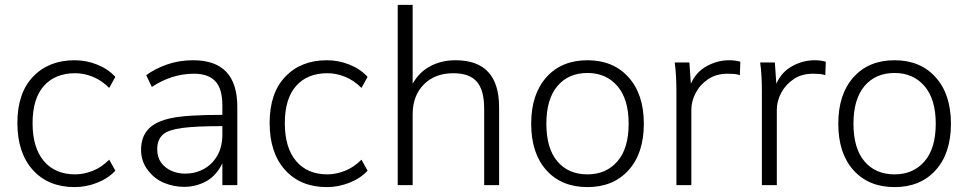

<svg xmlns="http://www.w3.org/2000/svg" viewBox="-20 -756 3954 784"><path d="M285 8Q177 8 114 -62Q51 -132 51 -254Q51 -376 115 -443Q179 -510 285 -510Q333 -510 377.5 -492Q422 -474 451 -442L426 -397Q395 -428 359 -442.5Q323 -457 287 -457Q205 -457 159 -405Q113 -353 113 -253Q113 -153 159 -98.5Q205 -44 287 -44Q321 -44 357.5 -58Q394 -72 426 -104L451 -59Q421 -27 376 -9.5Q331 8 285 8Z M731 7Q690 7 649.5 -9.5Q609 -26 580 -66Q556 -101 556 -144Q556 -197 586 -229Q616 -261 681 -274Q743 -287 888 -287V-325Q888 -394 859 -424.5Q830 -455 772 -455Q682 -455 600 -401L577 -449Q612 -475 661.5 -492.5Q711 -510 769 -510Q949 -510 949 -320V0H888V-89Q863 -38 821.5 -15.5Q780 7 731 7ZM736 -47Q777 -47 811.5 -65.5Q846 -84 867 -120Q888 -156 888 -207V-241Q780 -241 724 -233.5Q668 -226 647 -208Q622 -187 622 -147Q622 -114 638 -92Q654 -70 680 -58.5Q706 -47 736 -47Z M1315 8Q1207 8 1144 -62Q1081 -132 1081 -254Q1081 -376 1145 -443Q1209 -510 1315 -510Q1363 -510 1407.5 -492Q1452 -474 1481 -442L1456 -397Q1425 -428 1389 -442.5Q1353 -457 1317 -457Q1235 -457 1189 -405Q1143 -353 1143 -253Q1143 -153 1189 -98.5Q1235 -44 1317 -44Q1351 -44 1387.5 -58Q1424 -72 1456 -104L1481 -59Q1451 -27 1406 -9.5Q1361 8 1315 8Z M1604 0V-736H1665V-414Q1691 -461 1736.5 -485.5Q1782 -510 1840 -510Q2018 -510 2018 -318V0H1957V-313Q1957 -388 1927 -422.5Q1897 -457 1831 -457Q1756 -457 1710.5 -411Q1665 -365 1665 -289V0Z M2379 8Q2273 8 2211 -61Q2149 -130 2149 -251Q2149 -371 2211 -440.5Q2273 -510 2379 -510Q2484 -510 2546.5 -440.5Q2609 -371 2609 -251Q2609 -130 2546.5 -61Q2484 8 2379 8ZM2379 -44Q2455 -44 2501 -97Q2547 -150 2547 -251Q2547 -351 2501 -404.5Q2455 -458 2379 -458Q2301 -458 2256 -404.5Q2211 -351 2211 -251Q2211 -150 2256 -97Q2301 -44 2379 -44Z M2742 0V-384Q2742 -412 2740.5 -442.5Q2739 -473 2735 -501H2795L2801 -414Q2822 -462 2866 -486Q2910 -510 2957 -510Q2970 -510 2981.5 -508.5Q2993 -507 3003 -504L3001 -449Q2990 -453 2977.5 -454Q2965 -455 2951 -455Q2905 -455 2872 -433Q2839 -411 2821 -377Q2803 -343 2803 -308V0Z M3091 0V-384Q3091 -412 3089.5 -442.5Q3088 -473 3084 -501H3144L3150 -414Q3171 -462 3215 -486Q3259 -510 3306 -510Q3319 -510 3330.5 -508.5Q3342 -507 3352 -504L3350 -449Q3339 -453 3326.5 -454Q3314 -455 3300 -455Q3254 -455 3221 -433Q3188 -411 3170 -377Q3152 -343 3152 -308V0Z M3633 8Q3527 8 3465 -61Q3403 -130 3403 -251Q3403 -371 3465 -440.5Q3527 -510 3633 -510Q3738 -510 3800.5 -440.5Q3863 -371 3863 -251Q3863 -130 3800.5 -61Q3738 8 3633 8ZM3633 -44Q3709 -44 3755 -97Q3801 -150 3801 -251Q3801 -351 3755 -404.5Q3709 -458 3633 -458Q3555 -458 3510 -404.5Q3465 -351 3465 -251Q3465 -150 3510 -97Q3555 -44 3633 -44Z"/></svg>

Font: Winston Light
Style: Regular
Weight: 300
Designer: Original fonts by Vernon Adams / Changes by Cristiano Sobral
Foundry: Original fonts by Vernon Adams / Changes by Cristiano Sobral
Version: Version 2.503;July 17, 2020;FontCreator 13.0.0.2655 64-bit